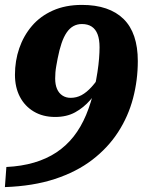

<svg xmlns="http://www.w3.org/2000/svg" viewBox="-25 -674 605 783"><path d="M309 -654Q242 -654 190.5 -631Q139 -608 105 -568Q71 -528 53.5 -477Q36 -426 36 -369Q36 -318 56 -279.5Q76 -241 113 -219Q150 -197 200 -197Q247 -197 281.5 -216Q316 -235 343 -266Q370 -297 391 -335V-377Q369 -342 348.5 -319.5Q328 -297 307.5 -286Q287 -275 263 -275Q244 -275 229.5 -284.5Q215 -294 207.5 -311.5Q200 -329 200 -354Q200 -366 201 -378.5Q202 -391 204.5 -405Q207 -419 210 -435Q217 -471 226 -497.5Q235 -524 247 -541.5Q259 -559 274.5 -567.5Q290 -576 309 -576Q333 -576 349 -565.5Q365 -555 373 -534Q381 -513 381 -481Q381 -461 379 -435.5Q377 -410 372.5 -380.5Q368 -351 361 -318Q347 -255 326 -205Q305 -155 275 -117Q245 -79 205 -52.5Q165 -26 114 -11Q63 4 1 7L-5 89Q110 85 198.5 56Q287 27 351 -22Q415 -71 456.5 -135Q498 -199 517.5 -273Q537 -347 537 -425Q537 -482 522.5 -525Q508 -568 479 -596.5Q450 -625 407.5 -639.5Q365 -654 309 -654Z"/></svg>

Font: Roboto Serif 20pt
Style: Bold Italic
Weight: 700
Italic angle: -10°
Version: Version 1.007